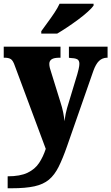

<svg xmlns="http://www.w3.org/2000/svg" viewBox="-23 -786 596 1028"><path d="M18 158Q85 158 124.5 139Q164 120 186 87Q208 54 222 11L57 -432Q47 -462 35 -469.5Q23 -477 2 -477H-3V-536H301V-477H296Q266 -477 253.5 -468.5Q241 -460 241 -444Q241 -434 244 -422Q247 -410 251 -399L300 -241Q310 -211 315.5 -183Q321 -155 322 -137Q325 -159 328.5 -176Q332 -193 336 -207L391 -389Q394 -398 398 -416Q402 -434 402 -444Q402 -463 390 -469Q378 -475 350 -476L346 -477V-536H553V-477H549Q524 -476 507 -459.5Q490 -443 477 -407L336 -3Q313 63 291 107Q269 151 239 176Q209 201 161.5 211.5Q114 222 39 222H18ZM198 -619Q212 -639 231 -664.5Q250 -690 268 -717Q286 -744 296 -766H478V-756Q469 -743 447 -723Q425 -703 396 -681.5Q367 -660 337 -640Q307 -620 283 -606H198Z"/></svg>

Font: Noto Serif Thai SemiCondensed Black
Style: Regular
Weight: 900
Width: 4
Designer: Monotype Design Team
Foundry: Monotype Imaging Inc.
Version: Version 2.002; ttfautohint (v1.8.4.7-5d5b)